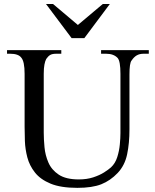

<svg xmlns="http://www.w3.org/2000/svg" viewBox="-20 -909 763 945"><path d="M712.4 -644.5H687Q666.5 -644.5 652.6 -636.2Q638.7 -627.9 627.4 -610.8Q617.2 -598.6 617.2 -542V-272.5Q617.2 -204.1 605.7 -149.4Q594.2 -94.7 559.1 -57.6Q523.4 -20 478.8 -2.2Q434.1 15.6 360.8 15.6Q279.3 15.6 229 -5.1Q178.7 -25.9 151.9 -60.1Q125 -94.2 114.5 -134.5Q104 -174.8 102.5 -214.6Q101.1 -254.4 101.1 -285.6V-545.4Q101.1 -606.9 84.5 -625.5Q70.3 -644.5 29.8 -644.5H14.6V-662.1H281.7V-644.5H256.8Q236.8 -644.5 226.6 -638.2Q216.3 -631.8 207.5 -618.7Q202.1 -608.9 198.7 -591.1Q195.3 -573.2 195.3 -545.4V-256.3Q195.3 -224.1 199 -184.6Q202.6 -145 218.3 -108.9Q233.9 -72.8 269.3 -49.3Q304.7 -25.9 367.7 -25.9Q407.2 -25.9 438.7 -36.1Q470.2 -46.4 492.4 -60.5Q514.6 -74.7 526.4 -85.4Q547.4 -105 557.1 -135.7Q566.9 -166.5 569.8 -198.5Q572.8 -230.5 572.8 -253.4V-545.4Q572.8 -607.9 559.1 -623.5Q539.6 -644.5 502.4 -644.5H477.5V-662.1H712.4ZM520.5 -889.2 395 -721.2H332.5L206.5 -889.2H241.2L363.3 -786.1L485.8 -889.2Z"/></svg>

Font: BabelStone Roman
Style: Regular
Weight: 400
Designer: Walt Agee, Victor Gaultney, Peter Martin, Debbi Hosken, Becca Hirsbrunner (SIL); Andrew West (BabelStone)
Foundry: BabelStone
Version: Version 16.000